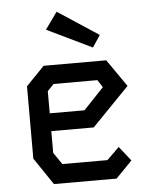

<svg xmlns="http://www.w3.org/2000/svg" viewBox="-54 -823 709 870"><g transform="rotate(-5 300.0 -388.5)"><path d="M156 -538 73 -452V-123L156 0H441L515 -76L463 -142L407 -87H202L165 -141V-240H358L527 -414L441 -538ZM165 -422 194 -452H393L415 -418L323 -321H165ZM386 -601 422 -655 236 -777 181 -700Z"/></g></svg>

Font: Kode Mono Medium
Style: Regular
Weight: 500
Monospace: yes
Designer: Isa Ozler
Foundry: Kadena LLC
Version: Version 1.206;gftools[0.9.28]